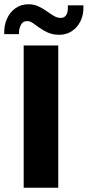

<svg xmlns="http://www.w3.org/2000/svg" viewBox="-40 -880 411 900"><path d="M71 0V-667H233V0ZM49 -720H-20Q-22 -758 -8 -790.5Q6 -823 32.5 -841.5Q59 -860 93 -860Q119 -860 139.5 -850.5Q160 -841 177.5 -828.5Q195 -816 211.5 -806Q228 -796 245 -796Q262 -796 271 -810.5Q280 -825 278 -855H351Q353 -812 337.5 -781Q322 -750 296 -733.5Q270 -717 239 -717Q207 -717 185 -727Q163 -737 146 -749Q129 -761 115.5 -771Q102 -781 87 -781Q66 -781 57 -761.5Q48 -742 49 -720Z"/></svg>

Font: Maven Pro
Style: Bold
Weight: 700
Designer: Joe Prince
Foundry: Joe Prince
Version: Version 2.103